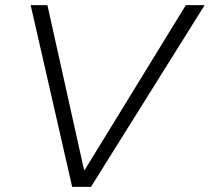

<svg xmlns="http://www.w3.org/2000/svg" viewBox="-20 -720 814 745"><path d="M260 5 99 -700H164L306 -61H309L701 -700H774L333 5Z"/></svg>

Font: REM ExtraLight
Style: Italic
Weight: 250
Italic angle: -11°
Designer: Octavio Pardo
Foundry: Ashler Design
Version: Version 1.005;gftools[0.9.28]